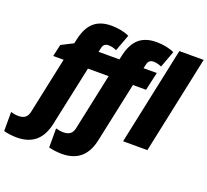

<svg xmlns="http://www.w3.org/2000/svg" viewBox="-264 -964 1515 1403"><g transform="rotate(20 494.0 -262.5)"><path d="M-1 240C134 240 194 163 217 57L317 -411H478L385 27C376 69 353 88 305 88C287 88 266 84 248 79V227C271 234 314 240 349 240C484 240 544 163 567 57L667 -411H769L801 -553H698L706 -588C711 -611 728 -623 751 -623C772 -623 795 -617 814 -608L862 -737C828 -754 776 -765 724 -765C612 -765 546 -712 518 -587L510 -553H348L356 -588C361 -611 378 -623 401 -623C422 -623 445 -617 464 -608L512 -737C478 -754 426 -765 374 -765C262 -765 196 -712 168 -587L160 -551L68 -504L47 -411H128L35 27C26 69 3 88 -45 88C-63 88 -84 84 -102 79V227C-79 234 -36 240 -1 240ZM740 0H929L1090 -760H901Z"/></g></svg>

Font: Noto Sans Black
Style: Italic
Weight: 900
Italic angle: -12°
Designer: Monotype Design Team
Foundry: Monotype Imaging Inc.
Version: Version 2.013